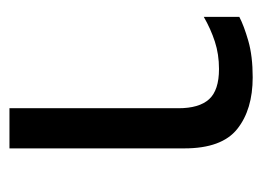

<svg xmlns="http://www.w3.org/2000/svg" viewBox="-96 -472 567 416"><g transform="rotate(90 188.0 -263.5)"><path d="M214 0V-366Q214 -411 194.5 -432.5Q175 -454 129 -454Q97 -454 69.5 -445Q42 -436 16 -421V-498Q35 -508 68 -517.5Q101 -527 147 -527Q217 -527 259 -493.5Q301 -460 301 -379V0Z"/></g></svg>

Font: Noto Sans Thai UI SemCond
Style: Regular
Weight: 400
Width: 4
Designer: Monotype Design Team
Foundry: Monotype Imaging Inc.
Version: Version 2.000